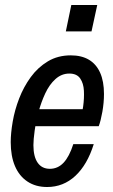

<svg xmlns="http://www.w3.org/2000/svg" viewBox="-20 -740 454 770"><path d="M169 10Q123 10 90 -12Q57 -34 40 -74Q23 -114 23 -170Q23 -206 31 -252.5Q39 -299 57 -345.5Q75 -392 103.5 -431Q132 -470 172 -494Q212 -518 264 -518Q307 -518 336.5 -500.5Q366 -483 381.5 -448.5Q397 -414 397 -363Q397 -328 390.5 -291.5Q384 -255 376 -234H89L103 -302H338L302 -255Q309 -281 313.5 -313.5Q318 -346 316.5 -376Q315 -406 301.5 -425.5Q288 -445 258 -445Q227 -445 202.5 -423Q178 -401 161.5 -365.5Q145 -330 134.5 -291Q124 -252 119 -216Q114 -180 114 -158Q114 -112 131 -87.5Q148 -63 180 -63Q212 -63 235 -87.5Q258 -112 274 -162H356Q330 -79 282 -34.5Q234 10 169 10ZM244 -614 266 -720H370L347 -614Z"/></svg>

Font: Instrument Sans Condensed Medium
Style: Italic
Weight: 500
Width: 3
Italic angle: -13°
Designer: Rodrigo Fuenzalida
Foundry: fragTYPE
Version: Version 1.000;gftools[0.9.28]